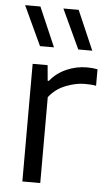

<svg xmlns="http://www.w3.org/2000/svg" viewBox="-56 -845 500 882"><g transform="rotate(5 194.0 -404.0)"><path d="M81.5 0V-542.5H150.5L157 -471H162.5Q192 -508 237.5 -528Q283 -548 331.5 -548Q357.5 -548 380.5 -543.5V-467.5Q368 -470 354.8 -470.8Q341.5 -471.5 327.5 -471.5Q287 -471.5 240.5 -453.2Q194 -435 164 -396V0ZM284.5 -626.5 200 -808H270.5L349 -626.5ZM108 -626.5 23.5 -808H94L172.5 -626.5Z"/></g></svg>

Font: Encode Sans SmExp
Style: Regular
Weight: 400
Width: 6
Designer: Multiple Designers
Foundry: Impallari Type
Version: Version 3.002; ttfautohint (v1.8.3) -l 8 -r 50 -G 200 -x 14 